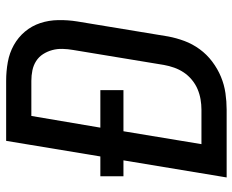

<svg xmlns="http://www.w3.org/2000/svg" viewBox="-88 -688 775 640"><g transform="rotate(-90 300.0 -367.5)"><path d="M29 0 86 -344H33V-421H99L151 -735H351Q383 -735 413.5 -729.5Q444 -724 470 -709.5Q496 -695 515 -672.5Q534 -650 543.5 -621.5Q553 -593 553.5 -561Q554 -529 549 -498L499 -195Q494 -168 484 -141Q474 -114 456.5 -90Q439 -66 415 -48Q391 -30 364.5 -19Q338 -8 310 -4Q282 0 255 0ZM140 -84H255Q272 -84 289.5 -87Q307 -90 323.5 -97Q340 -104 354.5 -116Q369 -128 379 -143Q389 -158 395 -175Q401 -192 404 -209L454 -512Q457 -529 457.5 -547Q458 -565 453.5 -581.5Q449 -598 440 -612Q431 -626 417 -635Q403 -644 386 -647.5Q369 -651 351 -651H234L195 -421H320V-344H183Z"/></g></svg>

Font: Iosevka Curly Medium Extended
Style: Italic
Weight: 500
Width: 7
Italic angle: -9°
Monospace: yes
Designer: Belleve Invis
Foundry: Belleve Invis
Version: Version 11.1.0; ttfautohint (v1.8.3)